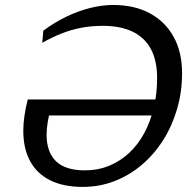

<svg xmlns="http://www.w3.org/2000/svg" viewBox="-20 -724 754 754"><path d="M89 -333.5H630L613 -270.5H154.5L179 -298Q171.5 -269 167.2 -243.2Q163 -217.5 163 -195.5Q163 -126.5 200 -90.8Q237 -55 313 -55Q364.5 -55 408.5 -73Q452.5 -91 487.5 -123.8Q522.5 -156.5 546.8 -201.8Q571 -247 584 -301.5Q597 -356 597 -417.5Q597 -485.5 572.8 -531Q548.5 -576.5 501 -599.5Q453.5 -622.5 384.5 -622.5Q339 -622.5 299.5 -615Q260 -607.5 222.5 -592.8Q185 -578 146 -556L150 -603.5Q194.5 -636.5 241.5 -659Q288.5 -681.5 335.2 -693Q382 -704.5 424.5 -704.5Q507.5 -704.5 568 -672Q628.5 -639.5 661.8 -579.5Q695 -519.5 695 -437Q695 -364 675.8 -297.2Q656.5 -230.5 621.2 -174.5Q586 -118.5 537.2 -77Q488.5 -35.5 429.8 -12.8Q371 10 305 10Q229 10 177 -16Q125 -42 98.2 -91.2Q71.5 -140.5 71.5 -211Q71.5 -238.5 76 -269.2Q80.5 -300 89 -333.5Z"/></svg>

Font: Newsreader 10pt
Style: Italic
Weight: 400
Italic angle: -17°
Version: Version 1.003